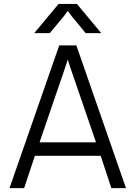

<svg xmlns="http://www.w3.org/2000/svg" viewBox="-20 -966 696 986"><path d="M28.8 0 284.2 -732.9H372.1L627 0H551.8L497.1 -166H159.2L104 0ZM155.8 -795.9 280.8 -945.8H375L500 -795.9H419.9L349.1 -881.8L328.1 -910.2L307.1 -881.8L235.8 -795.9ZM183.1 -234.9H473.1L341.8 -617.2L328.1 -660.2L314 -617.2Z"/></svg>

Font: Kreadon
Style: Regular
Weight: 400
Designer: kohakuno
Foundry: StudioGnu
Version: Version 1.000;Glyphs 3.1.2 (3151)